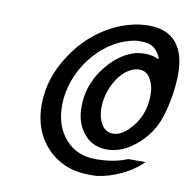

<svg xmlns="http://www.w3.org/2000/svg" viewBox="-80 -784 867 873"><g transform="rotate(10 353.5 -347.5)"><path d="M404 -65Q489 -65 550 -91H631L625 -86Q590 -51 535.5 -25Q481 1 425 9Q416 10 390 10Q326 10 277 -11Q206 -41 163 -107.5Q120 -174 120 -267Q120 -390 194 -500Q241 -573 309 -623.5Q377 -674 454 -694Q494 -705 538 -705Q624 -705 665.5 -654.5Q707 -604 707 -513Q707 -424 681 -331Q658 -241 589.5 -179Q521 -117 447 -117Q352 -117 312 -214Q300 -247 300 -288Q300 -386 359 -466Q418 -546 495 -570Q517 -576 544 -576Q577 -576 608 -562Q604 -581 590 -597Q568 -628 517 -628Q498 -628 490 -627Q388 -610 308 -522Q237 -441 218 -341Q212 -310 212 -278Q212 -184 264.5 -124.5Q317 -65 404 -65ZM600 -397Q600 -439 581.5 -470Q563 -501 530 -501Q505 -501 476 -482Q439 -456 414.5 -405Q390 -354 390 -298Q390 -255 408.5 -224Q427 -193 462 -193Q497 -193 532 -228Q600 -294 600 -397Z"/></g></svg>

Font: MathJax_SansSerif
Style: Italic
Weight: 400
Version: Version 1.1